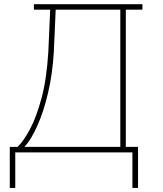

<svg xmlns="http://www.w3.org/2000/svg" viewBox="-20 -731 784 921"><path d="M26.9 170.4V-26.4H64Q91.8 -52.2 123 -109.9Q154.3 -167.5 179.2 -260Q204.1 -352.5 211.9 -483.9L220.7 -684.6H142.6V-710.9H663.1V-684.6H583.5V-26.4H642.1V170.4H615.2V0H53.2V170.4ZM97.7 -26.4H557.1V-684.6H247.1L238.3 -483.9Q231.9 -375.5 210.4 -284.9Q189 -194.3 159.2 -127.9Q129.4 -61.5 97.7 -26.4Z"/></svg>

Font: Roboto Slab Thin
Style: Regular
Weight: 100
Designer: Google
Version: Version 2.000; ttfautohint (v1.8.1.43-b0c9)